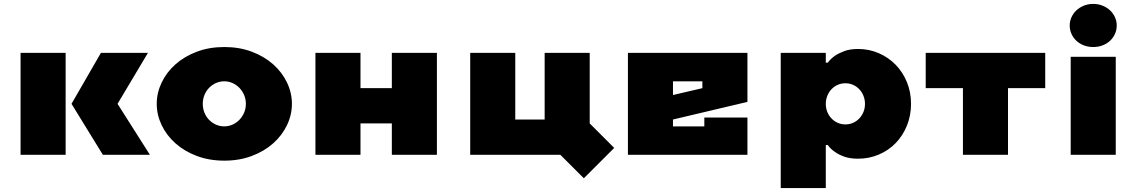

<svg xmlns="http://www.w3.org/2000/svg" viewBox="-20 -790 5805 980"><path d="M315 0H85V-520H315ZM345 -260 495 -520H735L580 -260L745 0H505Z M1125 -375Q1102 -375 1082 -366Q1062 -357 1047 -341.5Q1032 -326 1023.5 -305Q1015 -284 1015 -260Q1015 -236 1023.5 -215Q1032 -194 1047 -178.5Q1062 -163 1082 -154Q1102 -145 1125 -145Q1147 -145 1167 -154Q1187 -163 1202 -178.5Q1217 -194 1226 -215Q1235 -236 1235 -260Q1235 -284 1226 -305Q1217 -326 1202 -341.5Q1187 -357 1167 -366Q1147 -375 1125 -375ZM1125 -550Q1202 -550 1265.5 -526Q1329 -502 1374.5 -461.5Q1420 -421 1445 -368.5Q1470 -316 1470 -260Q1470 -204 1445 -151.5Q1420 -99 1374.5 -58.5Q1329 -18 1265.5 6Q1202 30 1125 30Q1048 30 984.5 6Q921 -18 875.5 -58.5Q830 -99 805 -151.5Q780 -204 780 -260Q780 -316 805 -368.5Q830 -421 875.5 -461.5Q921 -502 984.5 -526Q1048 -550 1125 -550Z M2210 0H1980V-160H1820V0H1590V-520H1820V-340H1980V-520H2210Z M2380 0V-520H2610V-180H2760V-520H2990V-160L3115 -35L2960 120L2840 0Z M3565 -375H3415V-305L3565 -340ZM3795 0H3185V-520H3795V-270L3415 -180V-145H3575V-190H3795Z M4630 -260Q4630 -200 4609 -148.5Q4588 -97 4551.5 -59.5Q4515 -22 4465.5 -1Q4416 20 4360 20Q4318 20 4289 9.5Q4260 -1 4241 -15Q4219 -30 4205 -50H4195V170H3965V-520H4195V-470H4205Q4219 -489 4241 -505Q4260 -518 4289 -529Q4318 -540 4360 -540Q4416 -540 4465.5 -518.5Q4515 -497 4551.5 -459.5Q4588 -422 4609 -371Q4630 -320 4630 -260ZM4295 -365Q4274 -365 4256 -357Q4238 -349 4224.5 -335Q4211 -321 4203 -301.5Q4195 -282 4195 -260Q4195 -237 4203 -218Q4211 -199 4224.5 -185Q4238 -171 4256 -163Q4274 -155 4295 -155Q4316 -155 4334 -163Q4352 -171 4365.5 -185Q4379 -199 4387 -218Q4395 -237 4395 -260Q4395 -282 4387 -301.5Q4379 -321 4365.5 -335Q4352 -349 4334 -357Q4316 -365 4295 -365Z M4895 -340H4705V-520H5315V-340H5125V0H4895Z M5675 0H5445V-500H5675ZM5680 -660Q5680 -637 5671 -617Q5662 -597 5646 -582Q5630 -567 5608 -558.5Q5586 -550 5560 -550Q5534 -550 5512 -558.5Q5490 -567 5474 -582Q5458 -597 5449 -617Q5440 -637 5440 -660Q5440 -682 5449 -702Q5458 -722 5474 -737Q5490 -752 5512 -761Q5534 -770 5560 -770Q5586 -770 5608 -761Q5630 -752 5646 -737Q5662 -722 5671 -702Q5680 -682 5680 -660Z"/></svg>

Font: Imperial One
Style: Regular
Weight: 400
Designer: Jovanny Lemonad
Foundry: Jovanny Lemonad
Version: Version 1.000